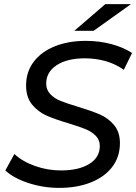

<svg xmlns="http://www.w3.org/2000/svg" viewBox="-20 -907 663 935"><path d="M6 -77 50 -157Q90 -120 151 -98.5Q212 -77 277 -77Q363 -77 414.5 -108.5Q466 -140 466 -196Q466 -226 446 -246Q426 -266 397 -278Q368 -290 315 -306Q248 -326 207 -344Q166 -362 136.5 -397.5Q107 -433 107 -491Q107 -557 144 -606Q181 -655 247 -681.5Q313 -708 398 -708Q463 -708 521.5 -692.5Q580 -677 623 -649L583 -567Q544 -595 495.5 -609Q447 -623 393 -623Q307 -623 256 -589.5Q205 -556 205 -500Q205 -469 225.5 -448Q246 -427 276.5 -415Q307 -403 360 -387Q426 -367 466.5 -349.5Q507 -332 535.5 -298Q564 -264 564 -210Q564 -143 526.5 -94Q489 -45 422 -18.5Q355 8 268 8Q190 8 117.5 -16Q45 -40 6 -77ZM493 -887H618L436 -757H342Z"/></svg>

Font: Idrija
Style: Italic
Weight: 500
Italic angle: -11.3°
Designer: Julieta Ulanovsky
Foundry: Julieta Ulanovsky
Version: Version 7.200